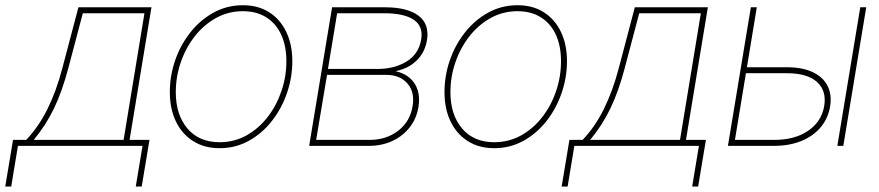

<svg xmlns="http://www.w3.org/2000/svg" viewBox="-74 -550 3316 724"><path d="M-54.2 153.3 -24.9 -22.5H24.9Q48.3 -47.4 68.1 -75.9Q87.9 -104.5 104.5 -137.9Q121.1 -171.4 135.3 -210Q149.4 -248.5 161.1 -293L221.7 -522.5H497.1L414.6 -22.5H489.7L460.4 153.3H438L463.4 0H-6.3L-31.7 153.3ZM53.2 -22.5H392.1L470.7 -500H238.3L183.6 -293Q160.6 -206.1 129.9 -141.8Q99.1 -77.6 53.2 -22.5Z M753.9 8.8Q696.3 8.8 654.1 -18.1Q611.8 -44.9 589.1 -92.5Q566.4 -140.1 566.4 -202.6Q566.4 -264.2 586.4 -322.3Q606.4 -380.4 643.6 -427.5Q680.7 -474.6 731.2 -502.4Q781.7 -530.3 842.3 -530.3Q899.4 -530.3 941.2 -503.7Q982.9 -477.1 1005.6 -429.4Q1028.3 -381.8 1028.3 -319.3Q1028.3 -258.3 1008.3 -199.7Q988.3 -141.1 951.4 -94Q914.6 -46.9 864.3 -19Q814 8.8 753.9 8.8ZM753.9 -13.7Q809.6 -13.7 855.7 -39.6Q901.9 -65.4 935.5 -109.1Q969.2 -152.8 987.5 -207.3Q1005.9 -261.7 1005.9 -319.3Q1005.9 -376.5 986.6 -418.7Q967.3 -460.9 930.4 -484.4Q893.6 -507.8 841.8 -507.8Q787.1 -507.8 740.7 -482.2Q694.3 -456.5 660.4 -413.1Q626.5 -369.6 607.7 -315.2Q588.9 -260.7 588.9 -202.6Q588.9 -117.2 632.8 -65.4Q676.8 -13.7 753.9 -13.7Z M1091.8 0 1178.2 -522.5H1377.4Q1461.9 -522.5 1503.9 -491Q1545.9 -459.5 1536.1 -398.4Q1528.3 -352.1 1496.8 -321.5Q1465.3 -291 1417.5 -281.7Q1450.2 -274.4 1471.4 -255.9Q1492.7 -237.3 1501.2 -209.5Q1509.8 -181.6 1503.9 -146Q1496.6 -102.5 1470.7 -69.6Q1444.8 -36.6 1405.3 -18.3Q1365.7 0 1317.4 0ZM1118.2 -22.5H1319.8Q1382.8 -22.5 1427.7 -57.1Q1472.7 -91.8 1481.9 -150.4Q1490.7 -202.6 1462.4 -235.1Q1434.1 -267.6 1382.8 -267.6H1159.2ZM1162.6 -290H1348.1Q1413.6 -290 1459.2 -318.1Q1504.9 -346.2 1514.2 -400.9Q1522.5 -451.2 1486.1 -475.6Q1449.7 -500 1375 -500H1197.3Z M1789.6 8.8Q1731.9 8.8 1689.7 -18.1Q1647.5 -44.9 1624.8 -92.5Q1602.1 -140.1 1602.1 -202.6Q1602.1 -264.2 1622.1 -322.3Q1642.1 -380.4 1679.2 -427.5Q1716.3 -474.6 1766.8 -502.4Q1817.4 -530.3 1877.9 -530.3Q1935.1 -530.3 1976.8 -503.7Q2018.6 -477.1 2041.3 -429.4Q2064 -381.8 2064 -319.3Q2064 -258.3 2043.9 -199.7Q2023.9 -141.1 1987.1 -94Q1950.2 -46.9 1899.9 -19Q1849.6 8.8 1789.6 8.8ZM1789.6 -13.7Q1845.2 -13.7 1891.4 -39.6Q1937.5 -65.4 1971.2 -109.1Q2004.9 -152.8 2023.2 -207.3Q2041.5 -261.7 2041.5 -319.3Q2041.5 -376.5 2022.2 -418.7Q2002.9 -460.9 1966.1 -484.4Q1929.2 -507.8 1877.4 -507.8Q1822.8 -507.8 1776.4 -482.2Q1730 -456.5 1696 -413.1Q1662.1 -369.6 1643.3 -315.2Q1624.5 -260.7 1624.5 -202.6Q1624.5 -117.2 1668.5 -65.4Q1712.4 -13.7 1789.6 -13.7Z M2043.9 153.3 2073.2 -22.5H2123Q2146.5 -47.4 2166.3 -75.9Q2186 -104.5 2202.6 -137.9Q2219.2 -171.4 2233.4 -210Q2247.6 -248.5 2259.3 -293L2319.8 -522.5H2595.2L2512.7 -22.5H2587.9L2558.6 153.3H2536.1L2561.5 0H2091.8L2066.4 153.3ZM2151.4 -22.5H2490.2L2568.8 -500H2336.4L2281.7 -293Q2258.8 -206.1 2228 -141.8Q2197.3 -77.6 2151.4 -22.5Z M2732.4 -296.4H2894Q2951.2 -296.4 2990 -278.3Q3028.8 -260.3 3046.1 -227.1Q3063.5 -193.8 3056.2 -148.4Q3048.3 -102.5 3020 -69.3Q2991.7 -36.1 2947 -18.1Q2902.3 0 2844.7 0H2670.9L2757.3 -522.5H2779.8L2697.3 -22.5H2845.7Q2922.4 -22.5 2972.7 -56.4Q3022.9 -90.3 3033.7 -148.4Q3043.9 -207 3007.3 -240.5Q2970.7 -273.9 2893.6 -273.9H2729ZM3083.5 0 3169.9 -522.5H3192.4L3106 0Z"/></svg>

Font: Inter 28pt Thin
Style: Italic
Weight: 250
Italic angle: -9.3988°
Designer: Rasmus Andersson
Foundry: rsms
Version: Version 4.001;git-66647c0bb